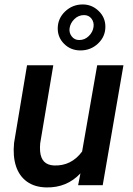

<svg xmlns="http://www.w3.org/2000/svg" viewBox="-20 -816 584 846"><path d="M334.5 -52.2Q274.4 11.7 184.1 9.8Q132.8 8.8 98.9 -15.6Q64.9 -40 50.5 -83.7Q36.1 -127.4 42 -186.5L99.1 -528.3H214.8L157.2 -185.1Q155.3 -167 156.7 -149.9Q161.6 -89.4 217.8 -86.9Q294.4 -84 341.8 -148.4L408.2 -528.3H523.9L432.6 0H324.2ZM234.4 -690.4Q234.4 -734.4 266.8 -765.4Q299.3 -796.4 344.7 -796.4Q384.8 -796.4 414.6 -767.8Q444.3 -739.3 444.3 -698.2Q444.3 -654.8 412.1 -624.3Q379.9 -593.8 334.5 -593.8Q292 -593.8 263.2 -622.1Q234.4 -650.4 234.4 -690.4ZM286.6 -691.4Q283.7 -671.9 295.9 -655.8Q308.1 -639.6 329.1 -639.6Q353.5 -639.6 371.3 -657.2Q389.2 -674.8 392.1 -697.3Q395 -718.3 383.1 -733.9Q371.1 -749.5 350.1 -749.5Q325.7 -749.5 307.6 -731.7Q289.6 -713.9 286.6 -691.4Z"/></svg>

Font: Roboto Medium
Style: Italic
Weight: 500
Italic angle: -12°
Designer: Google
Version: Version 2.134; 2016